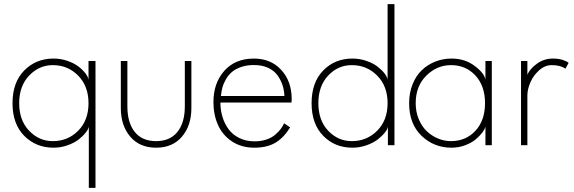

<svg xmlns="http://www.w3.org/2000/svg" viewBox="-20 -708 2800 936"><path d="M413 208V-91Q411.5 -79 398.2 -62Q385 -45 363.8 -28.2Q342.5 -11.5 309.5 0.2Q276.5 12 241 12Q155.5 12 98.2 -45.8Q41 -103.5 41 -205Q41 -306.5 98.2 -364.5Q155.5 -422.5 241 -422.5Q276.5 -422.5 309 -411.2Q341.5 -400 362.8 -383.5Q384 -367 397 -349.8Q410 -332.5 411.5 -319V-410.5H445.5V208ZM237.5 -20Q311 -20 361.2 -70.8Q411.5 -121.5 411.5 -205Q411.5 -288 361.2 -339.2Q311 -390.5 237.5 -390.5Q170.5 -390.5 122 -339.5Q73.5 -288.5 73.5 -205Q73.5 -121.5 121.8 -70.8Q170 -20 237.5 -20Z M601 -189.5Q601 -110 636.8 -65Q672.5 -20 741 -20Q809 -20 845 -65Q881 -110 881 -189.5V-410.5H913V-181Q913 -96 867.2 -42Q821.5 12 741 12Q660.5 12 614.8 -42Q569 -96 569 -181V-410.5H601Z M1054.5 -208Q1054.5 -171 1064.8 -137.5Q1075 -104 1095 -77.2Q1115 -50.5 1147.5 -34.8Q1180 -19 1221 -19Q1253 -19 1279.2 -28Q1305.5 -37 1322.2 -51.8Q1339 -66.5 1349 -79.8Q1359 -93 1365 -107L1394.5 -87Q1363 -36 1322.2 -12Q1281.5 12 1219.5 12Q1157 12 1111 -18.5Q1065 -49 1042.8 -98.8Q1020.5 -148.5 1020.5 -210.5Q1020.5 -303 1073.5 -362.8Q1126.5 -422.5 1218 -422.5Q1300.5 -422.5 1351.2 -367Q1402 -311.5 1402 -225Q1402 -222 1401.5 -216.2Q1401 -210.5 1401 -208ZM1366.5 -240Q1365.5 -266.5 1357.8 -291.2Q1350 -316 1333.8 -339.5Q1317.5 -363 1287.8 -377Q1258 -391 1218 -391Q1184 -391 1156.5 -381.8Q1129 -372.5 1111.5 -357.8Q1094 -343 1082 -322.5Q1070 -302 1064.5 -282Q1059 -262 1057 -240Z M1903 0H1871V-91Q1870 -79 1856.5 -62Q1843 -45 1821.5 -28.2Q1800 -11.5 1766.8 0.2Q1733.5 12 1698 12Q1612.5 12 1555.8 -45.8Q1499 -103.5 1499 -205Q1499 -306.5 1555.8 -364.5Q1612.5 -422.5 1698 -422.5Q1733.5 -422.5 1766.2 -411.2Q1799 -400 1820.2 -383.5Q1841.5 -367 1854.8 -349.8Q1868 -332.5 1869.5 -319V-688H1903ZM1695 -20Q1768.5 -20 1819 -71Q1869.5 -122 1869.5 -205Q1869.5 -288 1819 -339.2Q1768.5 -390.5 1695 -390.5Q1628 -390.5 1580 -339.8Q1532 -289 1532 -205Q1532 -121 1580 -70.5Q1628 -20 1695 -20Z M2346.5 0V-91Q2344 -79 2331.8 -62.5Q2319.5 -46 2299.5 -29Q2279.5 -12 2248 0Q2216.5 12 2181.5 12Q2095 12 2034.8 -46.2Q1974.5 -104.5 1974.5 -205Q1974.5 -256 1991.5 -297.8Q2008.5 -339.5 2037 -366.5Q2065.5 -393.5 2102.8 -408Q2140 -422.5 2181.5 -422.5Q2247.5 -422.5 2295.2 -385.8Q2343 -349 2346.5 -319V-410.5H2377.5V0ZM2006.5 -205Q2006.5 -163 2021.2 -127.5Q2036 -92 2060.2 -68.8Q2084.5 -45.5 2115.2 -32.8Q2146 -20 2178.5 -20Q2251 -20 2297.8 -70.5Q2344.5 -121 2344.5 -205Q2344.5 -289 2297.8 -339.8Q2251 -390.5 2178.5 -390.5Q2110 -390.5 2058.2 -339.2Q2006.5 -288 2006.5 -205Z M2551 0H2520V-410.5H2551V-343.5Q2561.5 -370.5 2596.2 -396.5Q2631 -422.5 2676 -422.5Q2702.5 -422.5 2723 -416Q2743.5 -409.5 2752 -401.5L2736.5 -373Q2712.5 -390.5 2669.5 -390.5Q2636.5 -390.5 2608.2 -365.2Q2580 -340 2565.5 -306.2Q2551 -272.5 2551 -243Z"/></svg>

Font: League Spartan ExtraLight
Style: Regular
Weight: 200
Foundry: The League of Moveable Type
Version: Version 2.002